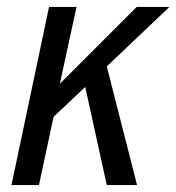

<svg xmlns="http://www.w3.org/2000/svg" viewBox="-20 -532 507 552"><path d="M287 -341 374 0H287L225 -282L134 -196L92 0H13L121 -512H200L152 -291L373 -512H467Z"/></svg>

Font: Decalotype
Style: Italic
Weight: 400
Italic angle: -12°
Designer: Alfredo Marco Pradil
Foundry: Alfredo Marco Pradil
Version: Version 1.0